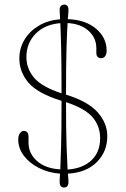

<svg xmlns="http://www.w3.org/2000/svg" viewBox="-20 -780 561 858"><path d="M286 32Q286 58 266 58Q246.5 58 246.5 31.5Q246.5 25.5 247 17.2Q247.5 9 248 -4Q196 -8 153.8 -29.5Q111.5 -51 86.5 -84.2Q61.5 -117.5 61.5 -156.5Q61.5 -173.5 68.8 -184.2Q76 -195 86 -195Q107.5 -195 107.5 -168.5V-142Q107.5 -94.5 145 -60.8Q182.5 -27 249.5 -23Q251 -58 253 -128.8Q255 -199.5 255 -329.5Q149 -362 107.8 -410Q66.5 -458 66.5 -518.5Q66.5 -564 89.2 -602.2Q112 -640.5 153 -665Q194 -689.5 248.5 -694Q248 -710.5 247.2 -720Q246.5 -729.5 246.5 -736Q246.5 -747.5 252.5 -753.5Q258.5 -759.5 267 -759.5Q286 -759.5 286 -735.5Q286 -729.5 285.2 -720Q284.5 -710.5 283 -694.5Q362.5 -691.5 409.5 -651.5Q456.5 -611.5 456.5 -554Q456.5 -537 449.5 -528.5Q442.5 -520 433 -520Q410.5 -520 410.5 -544V-564.5Q410.5 -610.5 376.2 -642Q342 -673.5 282 -677Q279.5 -639.5 277.2 -565.2Q275 -491 275 -357Q374 -326.5 416.8 -277.8Q459.5 -229 459.5 -171.5Q459.5 -102.5 412.5 -55.5Q365.5 -8.5 283.5 -4Q284.5 9.5 285.2 17.8Q286 26 286 32ZM98 -525Q98 -473.5 132.2 -432.8Q166.5 -392 255 -363Q255 -494 253.2 -566.8Q251.5 -639.5 249.5 -676.5Q180 -671 139 -629Q98 -587 98 -525ZM427.5 -162.5Q427.5 -216 394.2 -255.5Q361 -295 275 -323.5Q275 -197 277.5 -127.5Q280 -58 282 -22.5Q348 -26.5 387.8 -63Q427.5 -99.5 427.5 -162.5Z"/></svg>

Font: Fraunces 72pt S050 Thin
Style: Regular
Weight: 100
Version: Version 1.000; ttfautohint (v1.8.3)